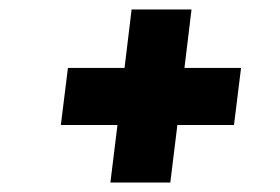

<svg xmlns="http://www.w3.org/2000/svg" viewBox="-20 -439 594 407"><path d="M259 -419H386L371 -295H491L476 -174H356L341 -52H214L229 -174H109L124 -295H244Z"/></svg>

Font: Josefin Sans Thin
Style: Bold Italic
Weight: 700
Italic angle: -7°
Version: Version 2.000